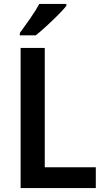

<svg xmlns="http://www.w3.org/2000/svg" viewBox="-20 -958 533 978"><path d="M85 0V-714H208V-106H468V0ZM318 -928Q303 -909 275 -881Q247 -853 216.5 -825Q186 -797 162 -778H81V-790Q105 -823 133.5 -863.5Q162 -904 180 -938H318Z"/></svg>

Font: Noto Sans Sinhala SemiCondensed SemiBold
Style: Regular
Weight: 600
Width: 4
Designer: Jelle Bosma - Monotype Design Team
Foundry: Monotype Imaging Inc.
Version: Version 2.006; ttfautohint (v1.8.4.7-5d5b)